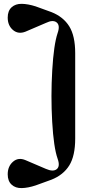

<svg xmlns="http://www.w3.org/2000/svg" viewBox="-20 -871 490 996"><path d="M112.8 -40 217.8 4.9Q255.4 21.5 274.2 6.6Q293 -8.3 278.8 -47.9Q258.3 -106 250.7 -239.5Q243.2 -373 251 -506.3Q258.8 -639.6 278.8 -699.2Q293 -739.3 273.9 -754.6Q254.9 -770 217.8 -752L112.8 -707Q75.2 -691.9 47.6 -715.1Q20 -738.3 20 -779.8Q20 -814.9 40.3 -833.3Q60.5 -851.6 92.8 -851.1Q125 -850.6 165 -837.9L247.1 -808.1Q308.6 -783.7 339.4 -734.1Q370.1 -684.6 370.1 -595.2V-151.9Q370.1 -62.5 339.4 -12.9Q308.6 36.6 247.1 61L165 90.8Q125 104 92.8 104.7Q60.5 105.5 40.3 86.9Q20 68.4 20 33.2Q20 -8.3 47.6 -32.2Q75.2 -56.2 112.8 -40Z"/></svg>

Font: Pilowlava
Style: Regular
Weight: 400
Designer: Anton Moglia, Jérémy Landes, Maksym Kobuzan (Cyrillic), Velvetyne Type Foundry
Foundry: Anton Moglia, Jérémy Landes, Velvetyne Type Foundry
Version: Version 1.001;hotconv 1.0.109;makeotfexe 2.5.65596